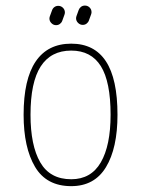

<svg xmlns="http://www.w3.org/2000/svg" viewBox="-20 -652 499 679"><path d="M371.1 -246.1Q371.1 -362.8 336.7 -418Q302.2 -473.1 231.9 -473.1Q160.2 -473.1 124 -417.2Q87.9 -361.3 87.9 -246.1Q87.9 -137.7 122.3 -77.9Q156.7 -18.1 231.9 -18.1Q301.8 -18.1 336.4 -77.6Q371.1 -137.2 371.1 -246.1ZM63.5 -246.1Q63.5 -371.6 106.2 -434.6Q148.9 -497.6 231.9 -497.6Q313.5 -497.6 354.5 -435.3Q395.5 -373 395.5 -246.1Q395.5 -127.9 354.7 -60.8Q314 6.3 231.9 6.3Q144.5 6.3 104 -61.8Q63.5 -129.9 63.5 -246.1ZM178.2 -563Q168.9 -563 161.9 -570.1Q154.8 -577.1 154.8 -586.4Q154.8 -589.8 156.2 -594.2L164.1 -615.7Q166.5 -622.6 172.4 -627Q178.2 -631.3 186 -631.3Q195.8 -631.3 202.6 -624.5Q209.5 -617.7 209.5 -607.9Q209.5 -604.5 208 -600.1L200.2 -578.6Q197.8 -571.8 191.9 -567.4Q186 -563 178.2 -563ZM272.5 -564Q263.2 -564 256.1 -571Q249 -578.1 249 -587.4Q249 -590.8 250.5 -595.2L258.3 -616.7Q260.7 -623.5 266.6 -627.9Q272.5 -632.3 280.3 -632.3Q290 -632.3 296.9 -625.5Q303.7 -618.7 303.7 -608.9Q303.7 -605.5 302.2 -601.1L294.4 -579.6Q292 -572.8 286.1 -568.4Q280.3 -564 272.5 -564Z"/></svg>

Font: Velvelyne Light
Style: Regular
Weight: 200
Designer: Manon Van der Borght et Mariel Nils
Foundry: Velvetyne
Version: Version 1.070